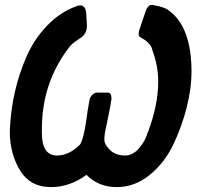

<svg xmlns="http://www.w3.org/2000/svg" viewBox="-20 -756 803 784"><path d="M457 8Q382 8 333 -42Q265 8 188 8Q104 8 62.5 -59Q21 -126 20 -216L21 -240Q25 -312 41.5 -384Q58 -456 89 -526.5Q120 -597 173 -652Q226 -707 293 -731Q301 -734 307 -734Q329 -734 332 -703L335 -652Q335 -616 306 -599Q271 -577 260 -560L261 -561Q151 -417 151 -229V-213Q151 -121 213 -121Q262 -121 307 -166Q322 -190 333 -269Q337 -302 345 -345Q347 -359 356.5 -368.5Q366 -378 377 -378H420Q435 -378 435 -356V-351Q431 -327 430 -320Q424 -287 415 -245Q406 -209 406 -186Q406 -168 424 -149L423 -150Q447 -121 491 -121Q523 -121 549 -152Q575 -183 584 -218V-216Q626 -328 626 -423Q626 -490 600 -557H601Q591 -585 552 -604L554 -603Q546 -608 546 -618Q546 -623 548 -629L547 -628L576 -714L575 -712Q585 -736 600 -736H601Q652 -728 668 -714Q762 -648 762 -462Q762 -396 742.5 -318Q723 -240 687.5 -165.5Q652 -91 591 -41.5Q530 8 457 8Z"/></svg>

Font: Bangerz Fix
Style: Regular
Weight: 400
Designer: vernon adams
Foundry: Vernon Adams
Version: Version 2.10;December 28, 2023;FontCreator 13.0.0.2683 64-bi